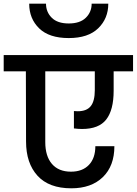

<svg xmlns="http://www.w3.org/2000/svg" viewBox="-44 -1038 740 1039"><path d="M356 -437Q363 -436 377 -436Q425 -436 447 -463.5Q469 -491 469 -550V-652H201V-269Q201 -193 237 -151Q273 -109 340 -109Q402 -109 437 -145.5Q472 -182 472 -247H575Q575 -140 512.5 -79.5Q450 -19 342 -19Q221 -19 159 -87Q97 -155 97 -272L96 -652H-24V-740H676V-652H571V-547Q571 -443 531 -391.5Q491 -340 400 -340Q380 -340 356 -343ZM542 -1018Q542 -938 487.5 -885Q433 -832 328 -832Q222 -832 168 -884.5Q114 -937 114 -1018H205Q205 -973 236 -942Q267 -911 328 -911Q389 -911 420.5 -942Q452 -973 452 -1018Z"/></svg>

Font: Poppins Cyr Med
Style: Regular
Weight: 500
Designer: Ninad Kale (Devanagari), Jonny Pinhorn (Latin)
Foundry: Indian Type Foundry
Version: 4.004